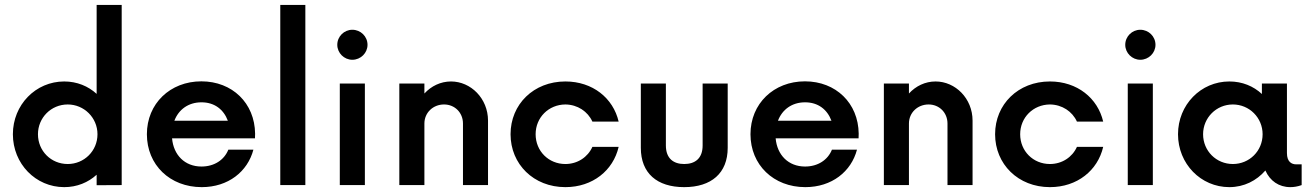

<svg xmlns="http://www.w3.org/2000/svg" viewBox="-20 -750 5321 778"><path d="M371.6 -730V-369.6C337.4 -400.9 292 -419.9 240.2 -419.9C124.5 -419.9 32.2 -325.2 32.2 -206.1C32.2 -86.4 124.5 8.3 240.2 8.3C292 8.3 337.4 -10.7 371.6 -42V0.5L473.1 0V-730ZM254.4 -85.4C187 -85.4 133.8 -138.2 133.8 -206.1C133.8 -272.9 187 -326.7 254.4 -326.7C320.8 -326.7 375 -272.9 375 -206.1C375 -138.2 320.8 -85.4 254.4 -85.4Z M1013.7 -208.5C1012.2 -332 921.4 -420.4 795.9 -420.4C669.4 -420.4 575.2 -330.1 575.2 -206.1C575.2 -82 668.5 8.3 797.4 8.3C904.8 8.3 983.4 -54.7 1006.8 -143.6H905.3C888.7 -102.1 848.6 -75.2 796.4 -75.2C728.5 -75.2 683.1 -122.1 677.2 -189.5H1013.2ZM796.4 -335.4C849.1 -335.4 886.2 -306.6 903.3 -260.7H686.5C703.6 -305.7 742.7 -335.4 796.4 -335.4Z M1115.7 0H1217.3V-730H1115.7Z M1407.7 -507.8C1441.4 -507.8 1469.2 -535.2 1469.2 -568.4C1469.2 -602.5 1441.4 -629.4 1407.7 -629.4C1374.5 -629.4 1346.7 -602.5 1346.7 -568.4C1346.7 -535.2 1374.5 -507.8 1407.7 -507.8ZM1356.9 0H1458.5V-411.6H1356.9Z M1807.6 -419.9C1765.6 -419.9 1727.5 -401.4 1699.7 -371.1V-411.6H1598.1V0H1699.7V-249.5C1699.7 -293.5 1734.9 -326.7 1779.3 -326.7C1822.8 -326.7 1856 -293.5 1856 -249.5V0H1957.5V-261.2C1957.5 -351.1 1887.7 -419.9 1807.6 -419.9Z M2271 8.3C2381.8 8.3 2464.8 -59.6 2486.8 -154.8H2380.4C2361.8 -113.3 2320.3 -85.4 2271 -85.4C2203.1 -85.4 2150.4 -137.7 2150.4 -206.1C2150.4 -273.9 2203.1 -326.2 2271 -326.7C2320.3 -326.2 2361.8 -298.3 2380.4 -257.3H2486.8C2464.8 -352.1 2381.8 -419.9 2271 -419.9C2142.1 -419.9 2048.8 -327.1 2048.8 -206.1C2048.8 -85 2142.1 8.3 2271 8.3Z M2752.4 8.3C2862.3 8.3 2928.7 -48.3 2928.7 -150.9V-411.6H2827.1V-160.6C2827.1 -107.4 2795.9 -85.4 2752.4 -85.4C2709.5 -85.4 2678.2 -107.4 2678.2 -160.6V-411.6H2576.7V-150.9C2576.7 -48.3 2642.1 8.3 2752.4 8.3Z M3459.5 -208.5C3458 -332 3367.2 -420.4 3241.7 -420.4C3115.2 -420.4 3021 -330.1 3021 -206.1C3021 -82 3114.3 8.3 3243.2 8.3C3350.6 8.3 3429.2 -54.7 3452.6 -143.6H3351.1C3334.5 -102.1 3294.4 -75.2 3242.2 -75.2C3174.3 -75.2 3128.9 -122.1 3123 -189.5H3459ZM3242.2 -335.4C3294.9 -335.4 3332 -306.6 3349.1 -260.7H3132.3C3149.4 -305.7 3188.5 -335.4 3242.2 -335.4Z M3771 -419.9C3729 -419.9 3690.9 -401.4 3663.1 -371.1V-411.6H3561.5V0H3663.1V-249.5C3663.1 -293.5 3698.2 -326.7 3742.7 -326.7C3786.1 -326.7 3819.3 -293.5 3819.3 -249.5V0H3920.9V-261.2C3920.9 -351.1 3851.1 -419.9 3771 -419.9Z M4234.4 8.3C4345.2 8.3 4428.2 -59.6 4450.2 -154.8H4343.8C4325.2 -113.3 4283.7 -85.4 4234.4 -85.4C4166.5 -85.4 4113.8 -137.7 4113.8 -206.1C4113.8 -273.9 4166.5 -326.2 4234.4 -326.7C4283.7 -326.2 4325.2 -298.3 4343.8 -257.3H4450.2C4428.2 -352.1 4345.2 -419.9 4234.4 -419.9C4105.5 -419.9 4012.2 -327.1 4012.2 -206.1C4012.2 -85 4105.5 8.3 4234.4 8.3Z M4600.6 -507.8C4634.3 -507.8 4662.1 -535.2 4662.1 -568.4C4662.1 -602.5 4634.3 -629.4 4600.6 -629.4C4567.4 -629.4 4539.6 -602.5 4539.6 -568.4C4539.6 -535.2 4567.4 -507.8 4600.6 -507.8ZM4549.8 0H4651.4V-411.6H4549.8Z M5232.9 -84C5213.9 -84 5194.8 -93.8 5194.8 -129.9V-411.6H5093.3V-369.1C5059.1 -400.9 5013.7 -419.9 4961.4 -419.9C4845.7 -419.9 4753.4 -325.2 4753.4 -206.1C4753.4 -86.4 4845.7 8.3 4961.4 8.3C5021 8.3 5071.8 -18.1 5107.4 -59.1C5126 -17.1 5162.1 8.3 5208.5 8.3C5222.7 8.3 5238.3 5.9 5254.4 0V-84ZM4975.6 -85.4C4908.7 -85.4 4855 -138.2 4855 -206.1C4855 -272.9 4908.7 -326.7 4975.6 -326.7C5042.5 -326.7 5096.2 -272.9 5096.2 -206.1C5096.2 -138.2 5042.5 -85.4 4975.6 -85.4Z"/></svg>

Font: Now SemiBold
Style: Regular
Weight: 600
Designer: Alfredo Marco Pradil
Foundry: Alfredo Marco Pradil
Version: Version 1.200;hotconv 1.0.109;makeotfexe 2.5.65596